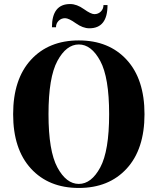

<svg xmlns="http://www.w3.org/2000/svg" viewBox="-20 -915 780 950"><path d="M476 -86.5Q520 -168 520 -350Q520 -532 476 -613.5Q432 -695 370 -695Q308 -695 264 -613.5Q220 -532 220 -350Q220 -168 264 -86.5Q308 -5 370 -5Q432 -5 476 -86.5ZM607 -619Q695 -523 695 -350Q695 -177 607 -81Q519 15 370 15Q221 15 133 -81Q45 -177 45 -350Q45 -523 133 -619Q221 -715 370 -715Q519 -715 607 -619ZM422 -775Q390 -775 355 -800Q320 -825 302 -825Q283 -825 270 -812Q257 -799 257 -780H237Q237 -895 327 -895Q360 -895 395 -870Q430 -845 447 -845Q466 -845 479 -858Q492 -871 492 -890H512Q512 -775 422 -775Z"/></svg>

Font: Yeseva One
Style: Regular
Weight: 400
Designer: Jovanny Lemonad
Foundry: Jovanny Lemonad
Version: Version 2.000